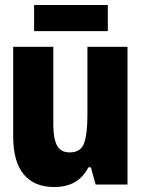

<svg xmlns="http://www.w3.org/2000/svg" viewBox="-20 -741 570 771"><path d="M197 10Q118 10 75.5 -40.5Q33 -91 33 -193V-553H194V-242Q194 -186 208.5 -157.5Q223 -129 260 -129Q304 -129 317.5 -165.5Q331 -202 331 -279V-553H492V0H364L345 -69H335Q315 -30 281 -10Q247 10 197 10ZM117 -616V-721H413V-616Z"/></svg>

Font: Noto Sans Mono Condensed Black
Style: Regular
Weight: 900
Width: 3
Designer: Monotype Design Team
Foundry: Monotype Imaging Inc.
Version: Version 2.014